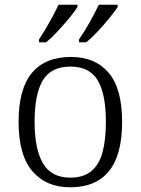

<svg xmlns="http://www.w3.org/2000/svg" viewBox="-20 -786 598 816"><path d="M278 10Q176 10 117.5 -58.5Q59 -127 59 -268Q59 -408 115.5 -476Q172 -544 282 -544Q384 -544 441.5 -477Q499 -410 499 -268Q499 -127 443 -58.5Q387 10 278 10ZM279 -31Q335 -31 368.5 -59Q402 -87 416 -140Q430 -193 430 -268Q430 -387 395 -445Q360 -503 280 -503Q197 -503 162 -444.5Q127 -386 127 -268Q127 -153 162.5 -92Q198 -31 279 -31ZM316 -619Q338 -650 361 -691Q384 -732 400 -766H480V-756Q469 -739 445.5 -710Q422 -681 395.5 -652.5Q369 -624 346 -606H316ZM146 -619Q167 -650 190 -691Q213 -732 229 -766H309V-756Q299 -739 275 -710Q251 -681 224.5 -652.5Q198 -624 176 -606H146Z"/></svg>

Font: Noto Rashi Hebrew Light
Style: Regular
Weight: 300
Version: Version 1.006